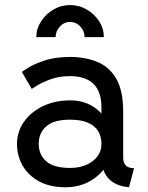

<svg xmlns="http://www.w3.org/2000/svg" viewBox="-20 -748 597 777"><path d="M244.1 9.8Q299.3 9.8 342.3 -13.9Q385.3 -37.6 409.9 -77.4Q434.6 -117.2 434.6 -166Q434.6 -214.8 413.8 -254.6Q393.1 -294.4 354.7 -318.1Q316.4 -341.8 263.7 -341.8Q201.7 -341.8 153.1 -318.1Q104.5 -294.4 76.7 -254.6Q48.8 -214.8 48.8 -166Q48.8 -117.2 71.8 -77.4Q94.7 -37.6 138.4 -13.9Q182.1 9.8 244.1 9.8ZM390.6 -166Q390.6 -136.7 374 -114.7Q357.4 -92.8 328.9 -80.6Q300.3 -68.4 263.7 -68.4Q197.8 -68.4 167.2 -95.2Q136.7 -122.1 136.7 -166Q136.7 -210 167.2 -236.8Q197.8 -263.7 263.7 -263.7Q307.6 -263.7 335.7 -251.5Q363.8 -239.3 377.2 -217.3Q390.6 -195.3 390.6 -166ZM478.5 -110.8V-296.9Q478.5 -382.3 450 -430.4Q421.4 -478.5 372.6 -498Q323.7 -517.6 263.7 -517.6Q201.7 -517.6 158 -502.4Q114.3 -487.3 91.3 -472.2Q68.4 -457 68.4 -457L108.4 -388.2Q108.4 -388.2 128.9 -401.1Q149.4 -414.1 184.3 -427Q219.2 -439.9 263.2 -439.9Q293.9 -439.9 317.6 -432.4Q341.3 -424.8 357.7 -409.2Q374 -393.6 382.3 -369.6Q390.6 -345.7 390.6 -312.5V-228.5L400.4 -219.2V-125L390.6 -110.8Q390.6 -82.5 398.2 -61Q405.8 -39.6 419.9 -24.7Q434.1 -9.8 454.8 -1.2Q475.6 7.3 502 9.8L522.5 -67.4Q500.5 -67.4 489.5 -78.1Q478.5 -88.9 478.5 -110.8ZM263.7 -727.5Q300.3 -727.5 331.5 -709.2Q362.8 -690.9 381.6 -661.4Q400.4 -631.8 400.4 -597.7H322.3Q322.3 -622.1 305.2 -640.6Q288.1 -659.2 263.7 -659.2Q239.7 -659.2 222.4 -640.6Q205.1 -622.1 205.1 -597.7H127Q127 -631.8 146 -661.4Q165 -690.9 196 -709.2Q227.1 -727.5 263.7 -727.5Z"/></svg>

Font: Giphurs SC
Style: Regular
Weight: 400
Version: Version 0.920